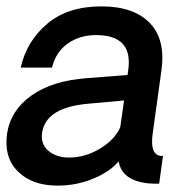

<svg xmlns="http://www.w3.org/2000/svg" viewBox="-23 -576 598 602"><path d="M158 6Q78 6 33.5 -38Q-11 -82 -1 -156Q10 -230 75.5 -276.5Q141 -323 250 -331L377 -341L379 -356Q395 -466 278 -466Q227 -466 189.5 -439.5Q152 -413 140 -364H42Q60 -446 124.5 -501Q189 -556 295 -556Q396 -556 446.5 -504Q497 -452 483 -354L456 -159Q445 -85 488 -87L476 0Q454 0 442 -1Q359 -10 349 -70Q321 -37 268.5 -15.5Q216 6 158 6ZM193 -82Q244 -82 290.5 -110Q337 -138 354 -177L366 -261L256 -251Q121 -240 109 -160Q104 -124 129 -103Q154 -82 193 -82Z"/></svg>

Font: Oakes Grotesk Medium
Style: Italic
Weight: 500
Italic angle: -8°
Designer: Samuel Oakes
Foundry: Samuel Oakes
Version: Version 1.000;PS 001.000;hotconv 1.0.88;makeotf.lib2.5.64775